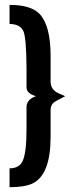

<svg xmlns="http://www.w3.org/2000/svg" viewBox="-20 -738 305 795"><path d="M19.5 37.1V-41Q60.5 -41 74.2 -72.3Q89.8 -107.4 89.8 -203.1V-296.9Q91.8 -327.1 128.9 -339.8Q90.8 -350.6 89.8 -375V-458Q88.9 -581.1 77.1 -608.4Q63.5 -638.7 19.5 -638.7V-717.8Q108.4 -717.8 144.5 -679.7Q189.5 -630.9 189.5 -506.8V-398.4Q190.4 -367.2 220.7 -352.5Q226.6 -349.6 250 -339.8Q207 -317.4 202.1 -313.5Q189.5 -300.8 189.5 -283.2V-171.9Q189.5 -14.6 115.2 21.5Q83 37.1 19.5 37.1Z"/></svg>

Font: Post No Bills Colombo
Style: Bold
Weight: 800
Designer: Kosala Senevirathne, Siva Puranthara, Lasantha Premarathna, Tharique Azeez
Foundry: Mooniak
Version: Version 1.220 ; ttfautohint (v1.5)